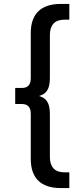

<svg xmlns="http://www.w3.org/2000/svg" viewBox="-20 -762 391 976"><path d="M136.4 45.7V-183.7Q136.4 -209 124.9 -221.1Q113.4 -233.3 91.4 -233.3H57.3V-314.9H91.4Q113.4 -314.9 124.9 -326.9Q136.4 -339 136.4 -364.3V-593.7Q136.4 -667.1 174.9 -704.6Q213.4 -742 288.6 -742H332.4V-662.1H308.1Q270.7 -662.1 252.1 -642Q233.6 -621.9 233.6 -584.3V-366Q233.6 -332.3 224.9 -312.1Q216.1 -291.9 198.7 -282.3Q181.3 -272.7 152 -267.7V-280.3Q181.3 -275.3 198.7 -265.7Q216.1 -256.1 224.9 -235.9Q233.6 -215.7 233.6 -182V36.3Q233.6 73.9 252.1 94Q270.7 114.1 308.1 114.1H332.4V194H288.6Q213.4 194 174.9 156.6Q136.4 119.1 136.4 45.7Z"/></svg>

Font: iiserrat Thin
Style: Regular
Weight: 100
Designer: Akira Ohta
Foundry: Akira Ohta
Version: Version 1.200;Glyphs 3.3.1 (3343)